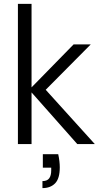

<svg xmlns="http://www.w3.org/2000/svg" viewBox="-20 -740 526 986"><path d="M377 0 130 -279 358 -512H446L192 -256L193 -303L467 0ZM72 0V-720H142V0ZM198 226V190Q222 190 232.5 176Q243 162 243 135V121H200V52H279Q283 70 285 87.5Q287 105 287 119Q287 177 263 201.5Q239 226 198 226Z"/></svg>

Font: DM Sans 12pt Light
Style: Regular
Weight: 300
Version: Version 4.004;gftools[0.9.30]